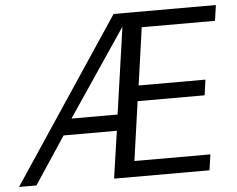

<svg xmlns="http://www.w3.org/2000/svg" viewBox="-87 -784 1046 846"><g transform="rotate(-5 435.5 -361.5)"><path d="M-36.5 0 445 -723H897.5L887.5 -654H563.5L527.5 -399.5H823L813.5 -331H517L480 -69.5H816L806 0H384L414.5 -209H179L40.5 0ZM220 -280H424L479 -664Z"/></g></svg>

Font: Public Sans Light
Style: Italic
Weight: 300
Italic angle: -8°
Designer: The Public Sans project authors (U.S. Web Design System). Libre Franklin designed by Pablo Impallari and Rodrigo Fuenzal
Version: Version 1.007; ttfautohint (v1.8.1) -l 8 -r 50 -G 200 -x 14 